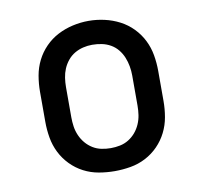

<svg xmlns="http://www.w3.org/2000/svg" viewBox="-66 -612 733 691"><g transform="rotate(-10 300.0 -266.5)"><path d="M300 8Q271 8 242 3Q213 -2 187 -15.5Q161 -29 140.5 -50Q120 -71 107 -97Q94 -123 89 -152Q84 -181 84 -210V-320Q84 -349 89 -378Q94 -407 107 -433Q120 -459 140.5 -480Q161 -501 187 -514.5Q213 -528 242 -534.5Q271 -541 300 -541Q329 -541 358 -534.5Q387 -528 413 -514.5Q439 -501 459.5 -480Q480 -459 493 -433Q506 -407 511 -378Q516 -349 516 -320V-210Q516 -181 511 -152Q506 -123 493 -97Q480 -71 459.5 -50Q439 -29 413 -15.5Q387 -2 358 3Q329 8 300 8ZM300 -76Q317 -76 334 -79.5Q351 -83 365.5 -92Q380 -101 391 -114Q402 -127 409 -143Q416 -159 418.5 -176Q421 -193 421 -210V-320Q421 -337 418 -354Q415 -371 408.5 -387Q402 -403 391 -416.5Q380 -430 365 -438.5Q350 -447 333 -450.5Q316 -454 298 -454Q281 -454 264.5 -450Q248 -446 233.5 -437.5Q219 -429 208 -415.5Q197 -402 190.5 -386.5Q184 -371 181.5 -354Q179 -337 179 -320V-210Q179 -193 181.5 -176Q184 -159 191 -143Q198 -127 209 -114Q220 -101 234.5 -92Q249 -83 266 -79.5Q283 -76 300 -76Z"/></g></svg>

Font: Iosevka Curly Slab MdEx
Style: Regular
Weight: 500
Width: 7
Monospace: yes
Designer: Belleve Invis
Foundry: Belleve Invis
Version: Version 11.1.0; ttfautohint (v1.8.3)